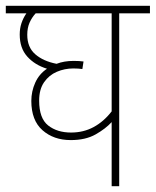

<svg xmlns="http://www.w3.org/2000/svg" viewBox="-20 -642 537 662"><path d="M497 -596H391V0H365V-221Q344 -198 309.5 -178.5Q275 -159 224 -159Q165 -159 126.5 -193Q88 -227 88 -294Q88 -327 101.5 -357Q115 -387 142 -405Q100 -418 74 -447Q48 -476 48 -523Q48 -544 54 -562Q60 -580 71 -596H0V-622H497ZM115 -295Q115 -234 146 -209.5Q177 -185 225 -185Q268 -185 303 -204Q338 -223 365 -258V-596H103Q90 -582 82 -564Q74 -546 74 -522Q74 -479 101.5 -455Q129 -431 175 -422Q188 -427 202.5 -429.5Q217 -432 234 -432Q244 -432 252.5 -431.5Q261 -431 268 -430L264 -404Q258 -405 249.5 -405.5Q241 -406 233 -406Q203 -406 176 -394.5Q149 -383 132 -358.5Q115 -334 115 -295Z"/></svg>

Font: Noto Sans SemiCondensed Thin
Style: Italic
Weight: 100
Width: 4
Italic angle: -12°
Designer: Monotype Design Team
Foundry: Monotype Imaging Inc.
Version: Version 2.013; ttfautohint (v1.8.4.7-5d5b)